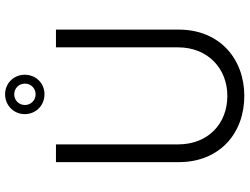

<svg xmlns="http://www.w3.org/2000/svg" viewBox="-130 -818 957 736"><g transform="rotate(-90 348.0 -450.5)"><path d="M313 -833C313 -856 331 -874 354 -874C377 -874 395 -856 395 -833C395 -810 377 -792 354 -792C331 -792 313 -810 313 -833ZM278 -834C278 -791 311 -758 354 -758C397 -758 429 -791 429 -834C429 -875 397 -909 354 -909C311 -909 278 -875 278 -834ZM348 8C490 8 602 -87 602 -243V-714H534V-246C534 -131 452 -57 348 -57C241 -57 162 -131 162 -246V-714H94V-243C94 -87 204 8 348 8Z"/></g></svg>

Font: Josefin Sans
Style: Regular
Weight: 400
Designer: Santiago Orozco
Foundry: Typemade
Version: 1.000